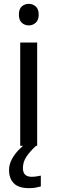

<svg xmlns="http://www.w3.org/2000/svg" viewBox="-20 -757 298 997"><path d="M130 -737Q150 -737 165.5 -723.5Q181 -710 181 -681Q181 -653 165.5 -639Q150 -625 130 -625Q108 -625 93 -639Q78 -653 78 -681Q78 -710 93 -723.5Q108 -737 130 -737ZM173 -536V0H85V-536ZM99 116Q99 161 144 161Q161 161 172.5 158.5Q184 156 192 155V211Q178 215 164 217.5Q150 220 130 220Q77 220 52 195Q27 170 27 126Q27 97 41.5 70Q56 43 77.5 21Q99 -1 119 -15L167 0Q133 32 116 58.5Q99 85 99 116Z"/></svg>

Font: Noto Sans Kharoshthi
Style: Regular
Weight: 400
Designer: Monotype Design Team
Foundry: Monotype Imaging Inc.
Version: Version 2.004; ttfautohint (v1.8.4.7-5d5b)